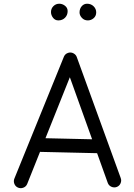

<svg xmlns="http://www.w3.org/2000/svg" viewBox="-20 -958 712 1019"><path d="M75.2 37.5Q89.1 43.6 103.5 38.2Q117.9 32.9 124 19L350.7 -548.1L552.2 13.4Q557.6 27.4 571.7 33.4Q585.8 39.4 599.8 34.2Q613.8 28.8 619.9 14.7Q626 0.7 620.6 -13.4L387.2 -655.9Q382.8 -667.8 370.7 -674.6Q356.8 -682.4 341.3 -677.4Q325.8 -672.3 319.4 -657.7L56.7 -11.2Q50.7 2.6 56 17Q61.3 31.3 75.2 37.5ZM543.9 -178Q545.5 -192.9 535.7 -204.6Q525.9 -216.2 510.8 -217.8L180.6 -225.4Q165.6 -227 154 -217.2Q142.3 -207.4 140.7 -192.3Q139.2 -177.3 149 -165.6Q158.9 -154 173.9 -152.4L504.1 -144.8Q519.2 -143.2 530.8 -153.1Q542.4 -163 543.9 -178ZM490.6 -892.4Q490.6 -911.1 476.7 -924.7Q462.8 -938.2 442.1 -938.2Q425.2 -938.2 413.7 -925Q402.2 -911.7 402.2 -891.9Q402.2 -876.6 414.6 -863.2Q426.9 -849.7 446.1 -849.7Q463.3 -849.7 476.9 -861.3Q490.6 -873 490.6 -892.4ZM339 -899Q339 -916.5 325 -927.4Q311.1 -938.2 294.6 -938.2Q276.2 -938.2 263.4 -925.3Q250.6 -912.4 250.6 -894Q250.6 -877.9 261.4 -863.8Q272.2 -849.7 289.7 -849.7Q311 -849.7 325 -863.7Q339 -877.7 339 -899Z"/></svg>

Font: Mikhak VF
Style: Regular
Weight: 100
Designer: Amin Abedi
Version: Version 3.001